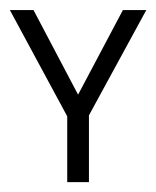

<svg xmlns="http://www.w3.org/2000/svg" viewBox="-20 -369 316 389"><path d="M138.2 -177.2 229 -348.6H276.4L160.2 -135.3V0H116.2V-133.3L0 -348.6H47.9Z"/></svg>

Font: NotoSansOldHungarianUI
Style: Regular
Weight: 400
Designer: Monotype Design Team
Foundry: Monotype Imaging Inc.
Version: Version 1001.000; ttfautohint (v1.8.4.7-5d5b)